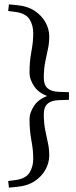

<svg xmlns="http://www.w3.org/2000/svg" viewBox="-20 -725 349 881"><path d="M296.5 -302V-267L251 -265.5Q216 -264.5 198.5 -249.2Q181 -234 181 -202.5Q181 -161.5 187.2 -129.5Q193.5 -97.5 199.8 -69.5Q206 -41.5 206 -12Q206 21.5 189 52.8Q172 84 139.8 105.8Q107.5 127.5 61 132L21 136L17.5 105.5L49 101.5Q97.5 95.5 115 68Q132.5 40.5 132.5 4Q132.5 -36.5 124 -81Q115.5 -125.5 115.5 -177Q115.5 -210 138.8 -242.8Q162 -275.5 212.5 -289.5V-279.5Q162 -293.5 138.8 -326.2Q115.5 -359 115.5 -392Q115.5 -444 124 -488.2Q132.5 -532.5 132.5 -573Q132.5 -610 115 -637.2Q97.5 -664.5 49 -670.5L17.5 -674.5L21 -705L61 -701Q107.5 -696.5 139.8 -674.8Q172 -653 189 -622Q206 -591 206 -557Q206 -527.5 199.8 -499.5Q193.5 -471.5 187.2 -439.5Q181 -407.5 181 -366.5Q181 -335 198.5 -319.8Q216 -304.5 251 -303.5Z"/></svg>

Font: Newsreader 16pt
Style: Regular
Weight: 400
Designer: Hugues Gentile
Foundry: Production Type
Version: Version 1.003